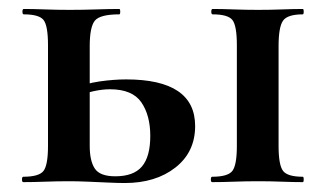

<svg xmlns="http://www.w3.org/2000/svg" viewBox="-20 -406 727 428"><path d="M453 0Q450 0 450 -6Q450 -12 453 -12Q488 -12 498 -25Q508 -38 508 -81V-305Q508 -349 498 -361.5Q488 -374 454 -374Q451 -374 451 -380Q451 -386 454 -386Q475 -386 501.5 -385Q528 -384 556 -384Q583 -384 609 -385Q635 -386 655 -386Q657 -386 657 -380Q657 -374 655 -374Q621 -374 611 -360Q601 -346 601 -303V-81Q601 -38 611 -25Q621 -12 655 -12Q657 -12 657 -6Q657 0 655 0Q634 0 608.5 -1Q583 -2 556 -2Q528 -2 501.5 -1Q475 0 453 0ZM180 -303V-81Q180 -47 191.5 -30Q203 -13 237 -13Q278 -13 296.5 -35Q315 -57 315 -103Q315 -149 295 -178Q275 -207 225 -207Q208 -207 187.5 -202.5Q167 -198 144 -187L138 -206Q170 -220 202 -224.5Q234 -229 261 -229Q415 -229 415 -125Q415 -67 371 -32.5Q327 2 258 2Q244 2 222 1Q200 0 176.5 -1Q153 -2 135 -2Q107 -2 80.5 -1Q54 0 32 0Q29 0 29 -6Q29 -12 32 -12Q67 -12 77 -25Q87 -38 87 -81V-305Q87 -349 77 -361.5Q67 -374 33 -374Q30 -374 30 -380Q30 -386 33 -386Q54 -386 80.5 -385Q107 -384 135 -384Q165 -384 194 -385Q223 -386 246 -386Q248 -386 248 -380Q248 -374 246 -374Q203 -374 191.5 -360Q180 -346 180 -303Z"/></svg>

Font: Cormorant Garamond Light
Style: Regular
Weight: 300
Designer: Christian Thalmann (Catharsis Fonts)
Foundry: Catharsis Fonts
Version: Version 4.001